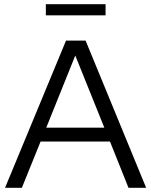

<svg xmlns="http://www.w3.org/2000/svg" viewBox="-20 -893 719 913"><path d="M4 0 294 -700H387L675 0H591L503 -220H173L84 0ZM200 -286H476L338 -629ZM198 -820V-873H482V-820Z"/></svg>

Font: Red Hat Display
Style: Regular
Weight: 300
Designer: Pentagram, MCKL
Foundry: Pentagram, MCKL
Version: Version 1.023